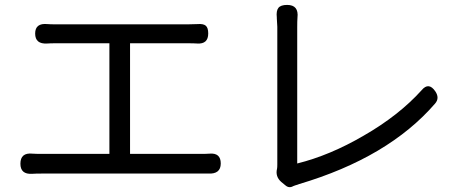

<svg xmlns="http://www.w3.org/2000/svg" viewBox="-20 -755 1844 781"><path d="M63 -89Q63 -135 112 -130Q125 -129 149 -129H425V-579H205Q185 -579 172 -578Q123 -575 123 -618.5Q123 -662 173 -657Q185 -656 205 -656H744Q751 -656 764 -656.5Q777 -657 783 -657Q807 -659 817 -650.5Q827 -642 827 -619Q827 -575 782 -578Q769 -579 744 -579H509V-129H797Q821 -129 832 -130Q878 -134 878 -90Q878 -46 826 -49Q812 -49 797 -49H473H149Q125 -49 111 -48Q63 -45 63 -89Z M1141 -1 1124 -15Q1099 -37 1107 -69Q1108 -74 1108 -85V-365V-646Q1108 -656 1106 -681Q1106 -683 1106 -684Q1103 -711 1112.5 -723Q1122 -735 1148 -735Q1196 -735 1190 -683Q1189 -670 1189 -646V-90Q1322 -123 1459 -203Q1602 -285 1695 -388Q1724 -423 1751 -383Q1769 -356 1750 -334Q1560 -114 1196 -6Q1194 -5 1191 -4Q1180 -1 1173 2Q1156 12 1141 -1Z"/></svg>

Font: GenSenRounded JP R
Style: Regular
Weight: 400
Version: Version 1.501;PS 1;hotconv 16.6.51;makeotf.lib2.5.65220